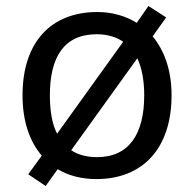

<svg xmlns="http://www.w3.org/2000/svg" viewBox="-20 -586 645 639"><path d="M551 -269C551 -352 527 -418 488 -465L533 -528L474 -566L435 -510C398 -533 353 -546 304 -546C150 -546 55 -446 55 -269C55 -183 78 -116 119 -68L74 -6L132 33L172 -23C209 -1 252 10 301 10C454 10 551 -91 551 -269ZM146 -269C146 -396 193 -472 302 -472C337 -472 367 -463 390 -447L170 -141C153 -174 146 -218 146 -269ZM460 -269C460 -142 411 -63 303 -63C269 -63 239 -71 217 -86L437 -392C452 -360 460 -318 460 -269Z"/></svg>

Font: Noto Sans Cypriot
Style: Regular
Weight: 400
Designer: Monotype Design Team
Foundry: Monotype Imaging Inc.
Version: Version 2.002